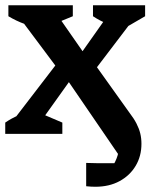

<svg xmlns="http://www.w3.org/2000/svg" viewBox="-22 -511 574 733"><path d="M342 202Q334 202 325 201.5Q316 201 307 200V111Q328 112 349 112Q370 112 390 112Q408 112 425.5 112Q443 112 461 111L404 130Q420 106 427 82.5Q434 59 434 29Q434 21 433.5 13.5Q433 6 432 -3L450 108L218 -231L332 -277L472 -81Q489 -59 499 -39.5Q509 -20 513.5 -1.5Q518 17 518 38Q518 85 496 122Q474 159 434.5 180.5Q395 202 342 202ZM-2 0V-43Q21 -59 49 -71Q77 -83 108 -89L216 -43V0ZM28 -14V-51L210 -288H337L270 -238L110 -14ZM139 -401Q104 -408 72 -419.5Q40 -431 10 -449V-491H256V-449ZM207 -237 50 -447V-481H178L313 -287H273L410 -481H494V-446L335 -237ZM451 -402Q420 -408 390 -419.5Q360 -431 333 -449V-491H532V-449Z"/></svg>

Font: Piazzolla 24pt
Style: Bold
Weight: 700
Designer: Juan Pablo del Peral
Foundry: Huerta Tipografica
Version: Version 2.005